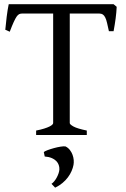

<svg xmlns="http://www.w3.org/2000/svg" viewBox="-20 -635 591 903"><path d="M149.9 0V-21Q172.4 -25.4 187.7 -30.3Q203.1 -35.2 212.4 -39.8Q221.7 -44.4 225.8 -48.6Q230 -52.7 230 -56.2V-571.3H84Q76.7 -571.3 70.6 -568.6Q64.5 -565.9 58.3 -557.1Q52.2 -548.3 44.4 -531.2Q36.6 -514.2 25.9 -485.8L4.9 -495.1Q7.3 -523.9 11.5 -556.6Q15.6 -589.4 21 -615.2H514.2L528.8 -603Q527.8 -578.1 523.9 -548.6Q520 -519 514.2 -488.3H492.2Q487.3 -510.7 483.6 -526.6Q480 -542.5 475.1 -552.5Q470.2 -562.5 463.6 -566.9Q457 -571.3 446.8 -571.3H308.1V-56.2Q308.1 -49.8 325.7 -40Q343.3 -30.3 388.2 -21V0ZM325.7 140.6Q323.2 154.3 316.7 169.4Q310.1 184.6 299.6 198.7Q289.1 212.9 273.9 225.6Q258.8 238.3 239.3 247.6L222.2 229.5Q228.5 225.6 235.1 217.5Q241.7 209.5 246.8 200Q252 190.4 255.4 180.4Q258.8 170.4 259.3 162.1Q259.8 151.4 256.3 141.1Q252.9 130.9 244.6 122.3Q236.3 113.8 222.9 108.2Q209.5 102.5 190.4 101.1L186 80.1Q190.4 76.2 204.1 71Q217.8 65.9 233.9 61.5Q250 57.1 265.1 54.7Q280.3 52.2 288.1 53.7Q300.3 59.6 308.6 70.3Q316.9 81.1 321.3 93.3Q325.7 105.5 326.7 117.9Q327.6 130.4 325.7 140.6Z"/></svg>

Font: Noto Serif Devanagari
Style: Regular
Weight: 400
Designer: Monotype Design Team
Foundry: Monotype Imaging Inc.
Version: Version 1.01